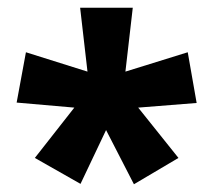

<svg xmlns="http://www.w3.org/2000/svg" viewBox="-20 -781 550 496"><path d="M323 -761H187L206 -596L47 -646L23 -516L172 -503L70 -373L188 -306L254 -445L326 -305L441 -373L337 -503L488 -515L465 -646L304 -596Z"/></svg>

Font: Noto Sans Lao Looped SemiCondensed ExtraBold
Style: Regular
Weight: 800
Width: 4
Designer: Mark Frömberg, Ben Mitchell
Foundry: The Fontpad Ltd
Version: Version 1.002